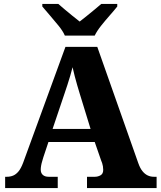

<svg xmlns="http://www.w3.org/2000/svg" viewBox="-20 -951 812 971"><path d="M6 0V-57H15Q32 -57 46.5 -63Q61 -69 73.5 -84Q86 -99 97 -128L311 -714H472L679 -127Q688 -101 700 -86Q712 -71 726.5 -64Q741 -57 758 -57H772V0H420V-57H460Q475 -57 488.5 -64.5Q502 -72 502 -92Q502 -101 500.5 -110Q499 -119 496.5 -126.5Q494 -134 492 -138L459 -233H225L199 -155Q197 -147 193.5 -136Q190 -125 188 -113.5Q186 -102 186 -93Q186 -76 196.5 -66.5Q207 -57 226 -57H272V0ZM246 -299H438L383 -478Q377 -498 370.5 -520Q364 -542 358 -565.5Q352 -589 347 -611Q342 -590 335 -567Q328 -544 321 -522Q314 -500 307 -480ZM308 -771Q298 -794 276.5 -820.5Q255 -847 232.5 -873Q210 -899 194 -918V-931H275Q287 -921 306.5 -904Q326 -887 347 -870.5Q368 -854 383 -842Q398 -854 419 -870.5Q440 -887 460 -904Q480 -921 492 -931H573V-918Q558 -899 535 -873Q512 -847 491 -820.5Q470 -794 459 -771Z"/></svg>

Font: Noto Serif Bengali ExtraBold
Style: Regular
Weight: 800
Designer: Juan Bruce, Universal Thirst, Indian Type Foundry and the Monotype Design Team.
Foundry: Monotype Imaging Inc.
Version: Version 2.003